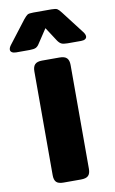

<svg xmlns="http://www.w3.org/2000/svg" viewBox="-159 -1001 630 1054"><g transform="rotate(-10 155.5 -474.0)"><path d="M-57 -769Q-57 -781 -45 -796L51 -921Q65 -938 73 -943Q81 -948 105 -948H206Q230 -948 238.5 -943Q247 -938 260 -921L356 -796Q368 -781 368 -769Q368 -760 360 -754.5Q352 -749 337 -749H262Q238 -749 227 -754.5Q216 -760 206 -775L156 -852L105 -775Q96 -760 85 -754.5Q74 -749 50 -749H-25Q-40 -749 -48.5 -754.5Q-57 -760 -57 -769ZM55 -50V-629Q55 -655 67 -667.5Q79 -680 107 -680H204Q233 -680 245 -667.5Q257 -655 257 -629V-50Q257 -24 245 -12Q233 0 204 0H107Q78 0 66.5 -12Q55 -24 55 -50Z"/></g></svg>

Font: Mitr SemiBold
Style: Regular
Weight: 600
Designer: Thanarat Vachiruckul
Foundry: Cadson Demak
Version: Version 1.003